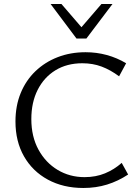

<svg xmlns="http://www.w3.org/2000/svg" viewBox="-20 -927 693 956"><path d="M395 9Q295 9 218.5 -32.5Q142 -74 99.5 -148.5Q57 -223 57 -322Q57 -400 83 -463.5Q109 -527 156.5 -572.5Q204 -618 267.5 -642.5Q331 -667 406 -667Q461 -667 512 -653Q563 -639 608 -612L573 -547Q530 -579 486 -595.5Q442 -612 390 -612Q313 -612 256 -577Q199 -542 167.5 -479.5Q136 -417 136 -334Q136 -247 171.5 -182Q207 -117 267 -81Q327 -45 401 -45Q457 -45 503 -64Q549 -83 586 -116L618 -58Q568 -25 513 -8Q458 9 395 9ZM361 -735 374 -778 485 -907H540L410 -735ZM361 -735 232 -907H286L398 -777L410 -735Z"/></svg>

Font: Ysabeau Office
Style: Regular
Weight: 400
Designer: Christian Thalmann (Catharsis Fonts)
Version: Version 2.001;gftools[0.9.30]; featfreeze: tnum,lnum,ss02